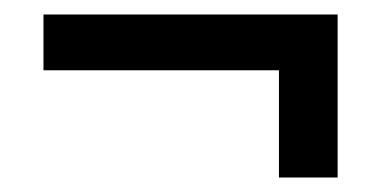

<svg xmlns="http://www.w3.org/2000/svg" viewBox="-20 -356 526 265"><path d="M365 -111V-259H40V-336H446V-111Z"/></svg>

Font: Rokkitt SemiBold
Style: Regular
Weight: 600
Designer: Vernon Adams
Foundry: Vernon Adams
Version: Version 3.103